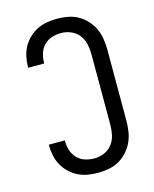

<svg xmlns="http://www.w3.org/2000/svg" viewBox="-113 -819 726 904"><g transform="rotate(-15 250.0 -367.5)"><path d="M253 8Q228 8 203.5 4Q179 0 156.5 -11Q134 -22 115.5 -39.5Q97 -57 85 -78.5Q73 -100 67.5 -124.5Q62 -149 62 -174V-180H140V-176Q140 -153 147 -131Q154 -109 170 -92.5Q186 -76 208 -69Q230 -62 253 -62Q278 -62 301.5 -72Q325 -82 340 -101.5Q355 -121 360.5 -145.5Q366 -170 366 -195V-540Q366 -565 360.5 -589.5Q355 -614 340 -633.5Q325 -653 301.5 -663Q278 -673 253 -673Q230 -673 208 -666Q186 -659 170 -642.5Q154 -626 147 -604Q140 -582 140 -559V-555H62V-561Q62 -586 67.5 -610.5Q73 -635 85 -656.5Q97 -678 115.5 -695.5Q134 -713 156.5 -724Q179 -735 203.5 -739Q228 -743 253 -743Q279 -743 305.5 -738Q332 -733 355 -720Q378 -707 396 -687Q414 -667 425 -643Q436 -619 440 -592.5Q444 -566 444 -540V-195Q444 -169 440 -142.5Q436 -116 425 -92Q414 -68 396 -48Q378 -28 355 -15Q332 -2 305.5 3Q279 8 253 8Z"/></g></svg>

Font: Iosevka Term Curly
Style: Regular
Weight: 400
Designer: Belleve Invis
Foundry: Belleve Invis
Version: Version 32.3.0